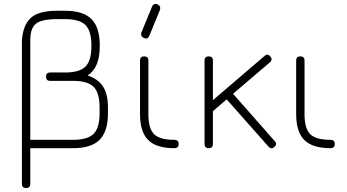

<svg xmlns="http://www.w3.org/2000/svg" viewBox="-20 -744 1741 964"><path d="M90 179V-543Q96 -619 135 -654.5Q174 -690 268 -690H306Q398 -690 439.5 -648Q481 -606 481 -515V-513Q481 -404 420 -365Q474 -347 498 -308.5Q522 -270 522 -205V-175Q522 -84 480 -42Q438 0 347 0H132V179Q132 200 111 200Q90 200 90 179ZM132 -42H347Q420 -42 450 -72Q480 -102 480 -175V-205Q480 -278 450 -308Q420 -338 347 -338H232Q211 -338 211 -359Q211 -380 232 -380H306Q380 -380 409.5 -410Q439 -440 439 -513V-515Q439 -588 409.5 -618Q380 -648 306 -648H268Q189 -648 160.5 -625Q132 -602 132 -543Z M703 -553Q684 -562 690 -581L743 -710Q751 -730 771 -722Q789 -713 783 -694L730 -565Q722 -545 703 -553ZM855 0Q765 0 724 -41Q683 -82 683 -171V-440Q683 -461 704 -461Q725 -461 725 -440V-171Q725 -99 753.5 -70.5Q782 -42 855 -42Q877 -42 877 -21Q877 0 855 0Z M1007 -21V-440Q1007 -461 1028 -461Q1049 -461 1049 -440V-241L1308 -463Q1323 -477 1337 -461Q1351 -445 1335 -431L1150 -273L1151 -272L1359 -36Q1374 -20 1357 -6Q1342 8 1328 -8L1119 -244L1118 -245L1049 -186V-21Q1049 0 1028 0Q1007 0 1007 -21Z M1639 0Q1549 0 1508 -41Q1467 -82 1467 -171V-440Q1467 -461 1488 -461Q1509 -461 1509 -440V-171Q1509 -99 1537.5 -70.5Q1566 -42 1639 -42Q1661 -42 1661 -21Q1661 0 1639 0Z"/></svg>

Font: Jura Light
Style: Regular
Weight: 300
Designer: Daniel Johnson, Alexei Vanyashin
Foundry: Daniel Johnson
Version: Version 5.103